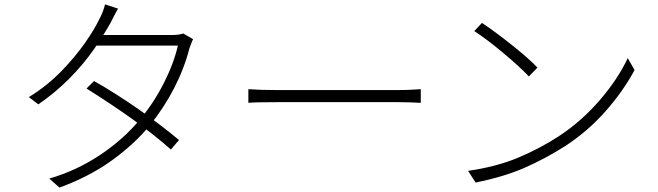

<svg xmlns="http://www.w3.org/2000/svg" viewBox="-20 -820 2990 872"><path d="M793 -184 756 -141Q617 -265 373 -418L407 -452Q506 -396 609 -324Q712 -252 793 -184ZM848 -621 840 -600Q817 -509 770.5 -419Q724 -329 659 -249Q588 -163 486 -90Q384 -17 250 32L204 -9Q328 -45 435 -116.5Q542 -188 616 -278Q678 -352 723.5 -441.5Q769 -531 788 -613H398L422 -661H759Q795 -661 812 -668L857 -642Q853 -635 848 -621ZM482 -716Q455 -668 410 -601Q304 -449 154 -346L111 -379Q193 -429 260 -498Q320 -560 364.5 -623Q409 -686 433 -737Q439 -747 446.5 -766.5Q454 -786 457 -800L516 -781Q497 -747 482 -716Z M1235 -411H1452H1559H1660H1741H1789Q1830 -411 1857 -413Q1884 -415 1891 -415V-353Q1834 -356 1790 -356H1560H1453H1355H1277H1235Q1136 -356 1108 -353V-415Q1160 -411 1235 -411Z M2421 -513 2382 -473Q2335 -522 2261.5 -583Q2188 -644 2134 -679L2169 -716Q2229 -676 2305.5 -615Q2382 -554 2421 -513ZM2516 -200Q2620 -268 2703 -364Q2786 -460 2831 -556L2862 -502Q2810 -405 2729.5 -314Q2649 -223 2546 -156Q2456 -99 2362.5 -58Q2269 -17 2140 9L2106 -44Q2236 -63 2333.5 -104Q2431 -145 2516 -200Z"/></svg>

Font: Merged Yaku Han JP Light
Style: Regular
Weight: 300
Designer: Ryoko NISHIZUKA 西塚涼子 (kana, bopomofo & ideographs); Paul D. Hunt (Latin, Greek & Cyrillic); Sandoll Communications 산돌커뮤니
Foundry: Adobe
Version: Version 2.004